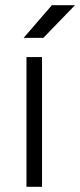

<svg xmlns="http://www.w3.org/2000/svg" viewBox="-20 -720 309 740"><path d="M71 -574H147L269 -700H180ZM82 0H142V-500H82Z"/></svg>

Font: Unageo Variable
Style: Regular
Weight: 300
Designer: Richard Sepsi
Foundry: Richard Sepsi
Version: Version 2.200